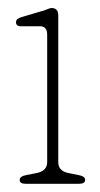

<svg xmlns="http://www.w3.org/2000/svg" viewBox="-20 -448 243 468"><path d="M122 -410.5V-53Q122 -30.5 148 -26L170.5 -21.5Q187.5 -18.5 187.5 -9.5Q187.5 0 172.5 0H42.5Q28 0 28 -9.5Q28 -18.5 45 -21.5L68.5 -26Q95 -31 95 -53V-363Q95 -385 76 -384H33.5Q19 -383 19 -394Q19 -402.5 33 -406.5L80.5 -420.5Q87 -422 94.5 -425.2Q102 -428.5 105.5 -428.5Q122 -428.5 122 -410.5Z"/></svg>

Font: Fraunces 144pt S100 Thin
Style: Regular
Weight: 100
Version: Version 1.000; ttfautohint (v1.8.3)